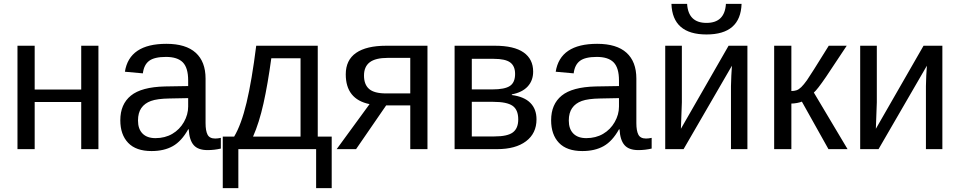

<svg xmlns="http://www.w3.org/2000/svg" viewBox="-20 -762 4904 981"><path d="M157.2 -528.3V-304.7H395V-528.3H482.9V0H395V-240.7H157.2V0H69.3V-528.3Z M754.4 9.8Q674.8 9.8 634.8 -32.2Q594.7 -74.2 594.7 -147.5Q594.7 -229.5 648.7 -273.4Q702.6 -317.4 822.8 -320.3L941.4 -322.3V-351.1Q941.4 -415.5 914.1 -443.4Q886.7 -471.2 828.1 -471.2Q769 -471.2 742.2 -451.2Q715.3 -431.2 710 -387.2L618.2 -395.5Q640.6 -538.1 830.1 -538.1Q929.7 -538.1 980 -492.4Q1030.3 -446.8 1030.3 -360.4V-132.8Q1030.3 -93.8 1040.5 -74Q1050.8 -54.2 1079.6 -54.2Q1092.3 -54.2 1108.4 -57.6V-2.9Q1075.2 4.9 1040.5 4.9Q991.7 4.9 969.5 -20.8Q947.3 -46.4 944.3 -101.1H941.4Q907.7 -40.5 863 -15.4Q818.4 9.8 754.4 9.8ZM774.4 -56.2Q822.8 -56.2 860.4 -78.1Q897.9 -100.1 919.7 -138.4Q941.4 -176.8 941.4 -217.3V-260.7L845.2 -258.8Q783.2 -257.8 751.2 -246.1Q719.2 -234.4 702.1 -210Q685.1 -185.5 685.1 -146Q685.1 -103 708.3 -79.6Q731.4 -56.2 774.4 -56.2Z M1515.6 -464.4H1366.2Q1348.1 -331.5 1326.2 -233.2Q1304.2 -134.8 1272.9 -64H1515.6ZM1674.8 199.2H1595.2V0H1197.8V199.2H1118.2V-64H1176.3Q1212.9 -125 1239.7 -237.3Q1266.6 -349.6 1289.1 -528.3H1603.5V-64H1674.8Z M1953.1 -223.6 1799.3 0H1700.2L1868.2 -230Q1746.6 -254.9 1746.6 -382.3Q1746.6 -455.1 1799.3 -491.7Q1852.1 -528.3 1953.1 -528.3H2164.1V0H2076.2V-223.6ZM2076.2 -466.3H1961.9Q1898.4 -466.3 1869.1 -443.8Q1839.8 -421.4 1839.8 -376Q1839.8 -330.1 1866 -307.4Q1892.1 -284.7 1952.6 -284.7H2076.2Z M2508.8 -528.3Q2606.4 -528.3 2655.3 -494.1Q2704.1 -460 2704.1 -396Q2704.1 -350.6 2676.3 -320.3Q2648.4 -290 2595.2 -279.8V-276.4Q2658.2 -268.1 2689.7 -236.3Q2721.2 -204.6 2721.2 -152.3Q2721.2 -80.6 2667.7 -40.3Q2614.3 0 2520 0H2302.7V-528.3ZM2390.6 -64.9H2505.9Q2573.2 -64.9 2600.6 -85.7Q2627.9 -106.4 2627.9 -151.9Q2627.9 -201.2 2598.9 -221.4Q2569.8 -241.7 2500 -241.7H2390.6ZM2390.6 -461.4V-305.2H2496.1Q2558.6 -305.2 2585.2 -322.8Q2611.8 -340.3 2611.8 -384.3Q2611.8 -424.3 2586.9 -442.9Q2562 -461.4 2502.9 -461.4Z M2955.6 9.8Q2876 9.8 2835.9 -32.2Q2795.9 -74.2 2795.9 -147.5Q2795.9 -229.5 2849.9 -273.4Q2903.8 -317.4 3023.9 -320.3L3142.6 -322.3V-351.1Q3142.6 -415.5 3115.2 -443.4Q3087.9 -471.2 3029.3 -471.2Q2970.2 -471.2 2943.4 -451.2Q2916.5 -431.2 2911.1 -387.2L2819.3 -395.5Q2841.8 -538.1 3031.2 -538.1Q3130.9 -538.1 3181.2 -492.4Q3231.4 -446.8 3231.4 -360.4V-132.8Q3231.4 -93.8 3241.7 -74Q3252 -54.2 3280.8 -54.2Q3293.5 -54.2 3309.6 -57.6V-2.9Q3276.4 4.9 3241.7 4.9Q3192.9 4.9 3170.7 -20.8Q3148.4 -46.4 3145.5 -101.1H3142.6Q3108.9 -40.5 3064.2 -15.4Q3019.5 9.8 2955.6 9.8ZM2975.6 -56.2Q3023.9 -56.2 3061.5 -78.1Q3099.1 -100.1 3120.8 -138.4Q3142.6 -176.8 3142.6 -217.3V-260.7L3046.4 -258.8Q2984.4 -257.8 2952.4 -246.1Q2920.4 -234.4 2903.3 -210Q2886.2 -185.5 2886.2 -146Q2886.2 -103 2909.4 -79.6Q2932.6 -56.2 2975.6 -56.2Z M3463.9 -528.3V-239.3L3459 -104L3702.6 -528.3H3798.8V0H3714.8V-322.3Q3714.8 -339.8 3716.6 -375.5Q3718.3 -411.1 3719.7 -426.3L3472.7 0H3378.9V-528.3ZM3589.8 -585.9Q3416 -585.9 3410.6 -742.2H3490.7Q3496.6 -645 3589.8 -645Q3683.1 -645 3689 -742.2H3769Q3763.7 -585.9 3589.8 -585.9Z M3935.5 -528.3H4023.4V-296.9Q4038.1 -296.9 4049.8 -300.8Q4061.5 -304.7 4074.2 -317.1Q4086.9 -329.6 4103 -352.1Q4119.1 -374.5 4214.4 -528.3H4306.2L4200.7 -369.6Q4155.3 -303.2 4138.2 -289.1L4310.5 0H4212.9L4077.1 -242.7Q4067.9 -238.8 4052 -235.8Q4036.1 -232.9 4023.4 -232.9V0H3935.5Z M4460 -528.3V-239.3L4455.1 -104L4698.7 -528.3H4794.9V0H4710.9V-322.3Q4710.9 -339.8 4712.6 -375.5Q4714.4 -411.1 4715.8 -426.3L4468.8 0H4375V-528.3Z"/></svg>

Font: Arial
Style: Regular
Weight: 400
Designer: Steve Matteson
Foundry: Ascender Corporation
Version: Version 2.00.3